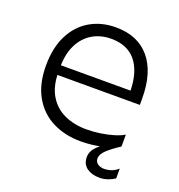

<svg xmlns="http://www.w3.org/2000/svg" viewBox="-125 -645 826 888"><g transform="rotate(20 288.5 -201.0)"><path d="M115.8 -279.6V-256.9Q115.8 -186.9 143.2 -141.2Q170.6 -95.4 218.5 -73.3Q266.5 -51.2 327.4 -51.2Q361.2 -51.2 395.8 -56.3Q430.5 -61.5 460.2 -70.5Q489.9 -79.5 508 -91V-32.2Q478 -12.4 425.3 -1.2Q372.6 10 322.4 10Q244.3 10 183.2 -20.6Q122 -51.3 86.7 -112.8Q51.5 -174.3 51.5 -265Q51.5 -353.2 82.9 -415.1Q114.2 -476.9 169.7 -509.2Q225.1 -541.5 296.2 -541.5Q404 -541.5 462.9 -471.8Q521.9 -402.1 521.9 -272.8V-242H104.6V-289.4H458.8Q456.6 -383.6 414.8 -434Q373 -484.4 293.6 -484.4Q242.9 -484.4 202.5 -461Q162.2 -437.5 139 -391.7Q115.8 -345.8 115.8 -279.6ZM465.9 -32.2H508Q470.4 -8.1 446.3 14Q422.2 36 422.2 56.7Q422.2 73.2 434.9 82.9Q447.6 92.5 467 92.5Q484 92.5 501.8 86.6Q519.6 80.6 535.3 66.4V114.7Q521.5 124.2 502 131.3Q482.5 138.4 459.6 138.4Q422.5 138.4 398 120.5Q373.6 102.6 373.6 67.7Q373.6 39.2 398.8 14.2Q424.1 -10.8 465.9 -32.2Z"/></g></svg>

Font: Roundo Variable
Style: Regular
Weight: 200
Designer: Shiva Nallaperumal
Foundry: Indian Type Foundry
Version: Version 2.000